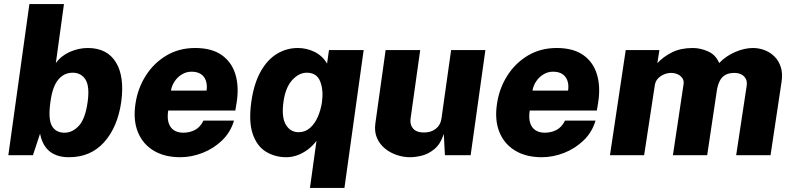

<svg xmlns="http://www.w3.org/2000/svg" viewBox="-20 -763 3898 944"><path d="M319.5 10Q285 10 260 1Q235 -8 218.2 -23.8Q201.5 -39.5 191.5 -60.8Q181.5 -82 177 -106L142 0H21L124.5 -743H294.5L254.5 -452.5Q267.5 -471 285 -484.8Q302.5 -498.5 323.2 -507.8Q344 -517 366.2 -522Q388.5 -527 411.5 -527Q506.5 -527 549.8 -456.8Q593 -386.5 576 -261.5Q558.5 -138.5 492.2 -64.2Q426 10 319.5 10ZM297 -110.5Q336.5 -110.5 368 -144.8Q399.5 -179 411 -262.5Q421.5 -339 400 -372.2Q378.5 -405.5 337.5 -405.5Q294.5 -405.5 266.2 -371.2Q238 -337 228 -262.5Q216 -178.5 235 -144.5Q254 -110.5 297 -110.5Z M866.5 10Q789 10 735.2 -22.5Q681.5 -55 657.8 -114Q634 -173 646 -252.5Q657 -328 696.2 -390.2Q735.5 -452.5 797.8 -489.8Q860 -527 939.5 -527Q1020.5 -527 1069.5 -492.8Q1118.5 -458.5 1137 -398.8Q1155.5 -339 1144 -262L1137 -219.5H807Q801.5 -184 808.8 -159.8Q816 -135.5 834.8 -123Q853.5 -110.5 881 -110.5Q912 -110.5 938 -123.8Q964 -137 980.5 -170H1130.5Q1114 -113.5 1072.5 -73.2Q1031 -33 976.5 -11.5Q922 10 866.5 10ZM820.5 -317.5H995.5Q999.5 -343 993 -364.2Q986.5 -385.5 968.8 -398Q951 -410.5 921.5 -410.5Q896 -410.5 874.2 -397.2Q852.5 -384 838.5 -362.8Q824.5 -341.5 820.5 -317.5Z M1504 161 1536 -70.5Q1517 -45 1492.5 -27Q1468 -9 1441.2 0.5Q1414.5 10 1388 10Q1332 10 1287.8 -17Q1243.5 -44 1222.8 -103.8Q1202 -163.5 1215.5 -261.5Q1228 -350.5 1260.8 -409.8Q1293.5 -469 1341 -498Q1388.5 -527 1444.5 -527Q1466.5 -527 1487.5 -522Q1508.5 -517 1527.5 -507.5Q1546.5 -498 1562 -483.5Q1577.5 -469 1588 -450L1597.5 -517H1768L1673.5 161ZM1448 -113Q1480.5 -113 1504.5 -134.2Q1528.5 -155.5 1543 -189.5Q1557.5 -223.5 1563 -260.5Q1571 -321 1554 -363.2Q1537 -405.5 1488 -405.5Q1449.5 -405.5 1416.2 -368.8Q1383 -332 1373.5 -260.5Q1363.5 -185.5 1385.8 -149.2Q1408 -113 1448 -113Z M1996 10Q1963 10 1930.5 -1Q1898 -12 1872.2 -33.2Q1846.5 -54.5 1833.2 -85.2Q1820 -116 1825.5 -156L1876 -517H2046L1998.5 -179Q1994.5 -150 2011.2 -130.8Q2028 -111.5 2064.5 -111.5Q2100 -111.5 2123.2 -130.2Q2146.5 -149 2150.5 -180L2198 -517H2366.5L2294 0H2167.5L2162 -104.5Q2146.5 -56 2117.2 -31.2Q2088 -6.5 2055.5 1.8Q2023 10 1996 10Z M2644 10Q2566.5 10 2512.8 -22.5Q2459 -55 2435.2 -114Q2411.5 -173 2423.5 -252.5Q2434.5 -328 2473.8 -390.2Q2513 -452.5 2575.2 -489.8Q2637.5 -527 2717 -527Q2798 -527 2847 -492.8Q2896 -458.5 2914.5 -398.8Q2933 -339 2921.5 -262L2914.5 -219.5H2584.5Q2579 -184 2586.2 -159.8Q2593.5 -135.5 2612.2 -123Q2631 -110.5 2658.5 -110.5Q2689.5 -110.5 2715.5 -123.8Q2741.5 -137 2758 -170H2908Q2891.5 -113.5 2850 -73.2Q2808.5 -33 2754 -11.5Q2699.5 10 2644 10ZM2598 -317.5H2773Q2777 -343 2770.5 -364.2Q2764 -385.5 2746.2 -398Q2728.5 -410.5 2699 -410.5Q2673.5 -410.5 2651.8 -397.2Q2630 -384 2616 -362.8Q2602 -341.5 2598 -317.5Z M2979 0 3056.5 -517H3222L3212 -452.5Q3241 -484 3283.8 -505.5Q3326.5 -527 3386 -527Q3424 -527 3461.5 -510.2Q3499 -493.5 3516 -453Q3548 -487 3594 -507Q3640 -527 3682 -527Q3711 -527 3738.5 -516.8Q3766 -506.5 3787.5 -485.5Q3809 -464.5 3819 -433Q3829 -401.5 3822.5 -359.5L3768.5 0H3599.5L3651 -340Q3654.5 -362.5 3646.2 -376.8Q3638 -391 3623.2 -397.8Q3608.5 -404.5 3591.5 -404.5Q3563.5 -404.5 3546 -394.5Q3528.5 -384.5 3518.8 -365.2Q3509 -346 3504.5 -318L3457 0H3288.5L3340.5 -346.5Q3344 -365 3335.5 -378Q3327 -391 3311.8 -397.8Q3296.5 -404.5 3280 -404.5Q3263.5 -404.5 3246 -397.8Q3228.5 -391 3215.5 -377.5Q3202.5 -364 3199.5 -344L3147 0Z"/></svg>

Font: Public Sans Thin ExtraBold
Style: Italic
Weight: 800
Italic angle: -8°
Version: Version 2.001